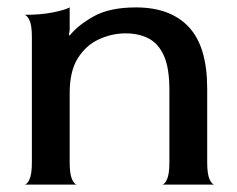

<svg xmlns="http://www.w3.org/2000/svg" viewBox="-20 -498 639 518"><path d="M46 0Q53 0 59.5 -14Q66 -28 66 -60V-398Q66 -430 59.5 -443.5Q53 -457 46 -458Q90 -458 122.5 -464.5Q155 -471 168 -478V-417L166 -404L168 -402Q190 -430 233 -454Q276 -478 347 -478Q440 -478 489.5 -425Q539 -372 539 -259V-60Q539 -28 545.5 -14Q552 0 559 0H417Q424 0 430.5 -14Q437 -28 437 -60V-256Q437 -315 422 -348Q407 -381 380.5 -394.5Q354 -408 319 -408Q282 -408 247 -392Q212 -376 190 -341Q168 -306 168 -247V-60Q168 -28 174.5 -14Q181 0 188 0Z"/></svg>

Font: Red Rose
Style: Regular
Weight: 400
Designer: Jaikishan Patel
Version: Version 2.000; ttfautohint (v1.8.3)